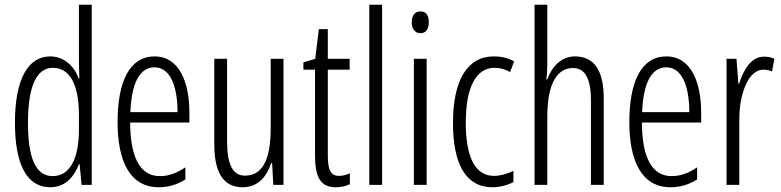

<svg xmlns="http://www.w3.org/2000/svg" viewBox="-20 -780 3296 810"><path d="M192 10C256 10 293 -35 313 -87H316L324 0H367V-760H313V-520C313 -498 314 -476 315 -449H312C294 -499 252 -542 192 -542C97 -542 43 -444 43 -262C43 -85 94 10 192 10ZM202 -37C129 -37 98 -117 98 -262C98 -413 133 -494 203 -494C275 -494 313 -422 313 -295V-233C313 -109 274 -37 202 -37Z M632 -542C528 -542 476 -438 476 -265C476 -102 527 10 650 10C692 10 729 -2 762 -23V-74C725 -49 691 -37 655 -37C571 -37 530 -115 529 -263H779V-305C779 -432 737 -542 632 -542ZM632 -496C701 -496 729 -410 729 -307H530C535 -435 572 -496 632 -496Z M1176 -532H1122V-240C1122 -103 1086 -39 1013 -39C963 -39 938 -84 938 -185V-532H884V-173C884 -56 919 10 1004 10C1070 10 1106 -37 1124 -92H1128L1133 0H1176Z M1410 -38C1373 -38 1363 -67 1363 -126V-486H1455V-532H1363V-657H1325L1310 -532L1260 -517V-486H1309V-123C1309 -35 1331 10 1396 10C1421 10 1439 5 1456 -3V-49C1443 -43 1427 -38 1410 -38Z M1592 0V-760H1538V0Z M1754 -732C1729 -732 1717 -713 1717 -686C1717 -659 1730 -640 1754 -640C1777 -640 1789 -658 1789 -686C1789 -713 1779 -732 1754 -732ZM1780 -532H1726V0H1780Z M2058 10C2086 10 2121 2 2146 -12V-59C2118 -46 2091 -38 2064 -38C1982 -38 1945 -122 1945 -262C1945 -416 1990 -494 2067 -494C2089 -494 2111 -488 2132 -476L2149 -521C2125 -535 2097 -542 2063 -542C1951 -542 1891 -441 1891 -261C1891 -88 1945 10 2058 10Z M2289 -760H2235V0H2289V-289C2289 -430 2332 -493 2397 -493C2445 -493 2473 -455 2473 -354V0H2527V-365C2527 -482 2487 -542 2406 -542C2345 -542 2307 -496 2289 -445H2285C2288 -468 2289 -489 2289 -519Z M2791 -542C2687 -542 2635 -438 2635 -265C2635 -102 2686 10 2809 10C2851 10 2888 -2 2921 -23V-74C2884 -49 2850 -37 2814 -37C2730 -37 2689 -115 2688 -263H2938V-305C2938 -432 2896 -542 2791 -542ZM2791 -496C2860 -496 2888 -410 2888 -307H2689C2694 -435 2731 -496 2791 -496Z M3203 -541C3148 -541 3117 -485 3098 -427H3095L3087 -532H3045V0H3099V-279C3099 -383 3137 -486 3200 -486C3214 -486 3228 -483 3237 -478L3247 -532C3232 -539 3217 -541 3203 -541Z"/></svg>

Font: Noto Sans Display Condensed Light
Style: Regular
Weight: 300
Width: 3
Designer: Monotype Design Team
Foundry: Monotype Imaging Inc.
Version: Version 1.900